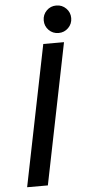

<svg xmlns="http://www.w3.org/2000/svg" viewBox="-61 -944 457 978"><g transform="rotate(-5 168.0 -454.5)"><path d="M37.1 0 182.6 -719.7H288.6L143.1 0ZM265.6 -768.6Q235.8 -768.6 215.6 -789.1Q195.3 -809.6 195.3 -838.9Q195.3 -868.2 215.6 -888.7Q235.8 -909.2 265.6 -909.2Q294.9 -909.2 315.4 -888.7Q335.9 -868.2 335.9 -838.9Q335.9 -809.6 315.4 -789.1Q294.9 -768.6 265.6 -768.6Z"/></g></svg>

Font: Reddit Sans Medium
Style: Italic
Weight: 500
Italic angle: -11.25°
Designer: Stephen Hutchings
Version: Version 1.013